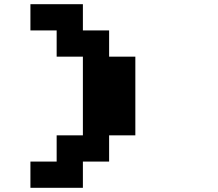

<svg xmlns="http://www.w3.org/2000/svg" viewBox="-20 -1020 1040 915"><path d="M125 -937.5V-1000H250H375V-937.5V-875H437.5H500V-812.5V-750H562.5H625V-562.5V-375H562.5H500V-312.5V-250H437.5H375V-187.5V-125H250H125V-187.5V-250H187.5H250V-312.5V-375H312.5H375V-562.5V-750H312.5H250V-812.5V-875H187.5H125Z"/></svg>

Font: Press Start 2P
Style: Regular
Weight: 500
Monospace: yes
Version: Version 2.14